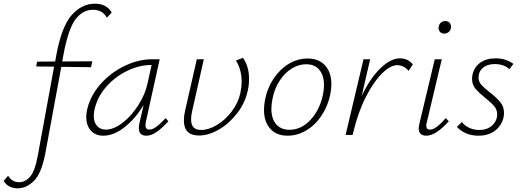

<svg xmlns="http://www.w3.org/2000/svg" viewBox="-146 -731 2823 1040"><path d="M459 -663 433 -635Q410 -678 357 -678Q302 -678 263 -626.5Q224 -575 198 -436L191 -398L354 -399L347 -367L186 -369L100 97Q79 208 38 248.5Q-3 289 -50 289Q-102 289 -126 249L-102 221Q-81 256 -42 256Q-9 256 17.5 225.5Q44 195 60 105L147 -370L50 -371L55 -397L153 -398L158 -427Q187 -587 242 -649Q297 -711 368 -711Q432 -711 459 -663Z M766 -74Q730 -35 701.5 -15.5Q673 4 647 4Q606 4 606 -37Q606 -48 609 -63L632 -163Q590 -91 530.5 -43.5Q471 4 413 4Q370 4 345.5 -24.5Q321 -53 321 -98Q321 -109 325 -133Q341 -209 396 -272.5Q451 -336 527 -373Q603 -410 677 -410H719L644 -71Q642 -57 642 -53Q642 -29 663 -29Q680 -29 701 -44.5Q722 -60 751 -91ZM653 -278 675 -379H673Q608 -379 541.5 -346.5Q475 -314 427 -258Q379 -202 365 -133Q362 -117 362 -103Q362 -69 379.5 -49Q397 -29 427 -29Q471 -29 519.5 -67Q568 -105 604.5 -163.5Q641 -222 653 -278Z M895 -130Q889 -105 889 -84Q889 -27 943 -27Q984 -27 1029 -54Q1074 -81 1109 -127Q1144 -173 1156 -227Q1163 -262 1163 -288Q1163 -354 1132 -403L1170 -418Q1203 -371 1203 -304Q1203 -269 1196 -240Q1182 -174 1139 -118Q1096 -62 1040 -29.5Q984 3 932 3Q850 3 850 -79Q850 -102 856 -129L920 -410H958Z M1284 -136Q1284 -163 1290 -193Q1303 -257 1337.5 -307.5Q1372 -358 1419.5 -386Q1467 -414 1520 -414Q1581 -414 1615 -376.5Q1649 -339 1649 -275Q1649 -249 1643 -219Q1630 -157 1596.5 -106Q1563 -55 1514.5 -25.5Q1466 4 1412 4Q1351 4 1317.5 -34Q1284 -72 1284 -136ZM1603 -217Q1609 -246 1609 -270Q1609 -322 1584 -352.5Q1559 -383 1512 -383Q1472 -383 1434.5 -360Q1397 -337 1369 -294.5Q1341 -252 1330 -196Q1324 -166 1324 -141Q1324 -88 1350 -58Q1376 -28 1422 -28Q1486 -28 1536 -82Q1586 -136 1603 -217Z M2090 -382 2067 -347Q2055 -362 2039 -370Q2023 -378 2006 -378Q1969 -378 1923.5 -333.5Q1878 -289 1835.5 -205.5Q1793 -122 1767 -12L1764 0H1726L1823 -410H1859L1813 -211Q1859 -308 1915 -361.5Q1971 -415 2020 -415Q2064 -415 2090 -382Z M2122 -36Q2122 -42 2126 -62L2209 -410H2247L2166 -69Q2163 -59 2163 -50Q2163 -29 2183 -29Q2200 -29 2220.5 -44.5Q2241 -60 2269 -91L2285 -74Q2214 4 2164 4Q2122 4 2122 -36ZM2230 -585Q2232 -599 2241.5 -608Q2251 -617 2266 -617Q2280 -617 2288.5 -608.5Q2297 -600 2297 -586Q2297 -570 2286.5 -559.5Q2276 -549 2261 -549Q2245 -549 2236.5 -559.5Q2228 -570 2230 -585Z M2329 -44 2356 -70Q2370 -51 2395 -39Q2420 -27 2450 -27Q2494 -27 2520.5 -52Q2547 -77 2547 -112Q2547 -137 2531 -156Q2515 -175 2482 -201Q2447 -229 2429 -251Q2411 -273 2411 -304Q2411 -316 2414 -329Q2423 -368 2455.5 -391.5Q2488 -415 2538 -415Q2594 -415 2635 -385L2613 -356Q2601 -369 2580 -376.5Q2559 -384 2534 -384Q2493 -384 2469.5 -363.5Q2446 -343 2446 -312Q2446 -289 2461 -272Q2476 -255 2508 -230Q2545 -201 2564.5 -177Q2584 -153 2584 -119Q2584 -107 2581 -93Q2570 -49 2534.5 -22.5Q2499 4 2445 4Q2407 4 2377 -9.5Q2347 -23 2329 -44Z"/></svg>

Font: Ysabeau Light
Style: Italic
Weight: 300
Italic angle: -12°
Designer: Christian Thalmann (Catharsis Fonts)
Version: Version 0.003